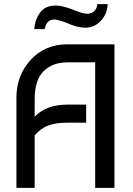

<svg xmlns="http://www.w3.org/2000/svg" viewBox="-20 -916 648 936"><path d="M149 0H60V-440Q60 -548 129.5 -624Q199 -700 309 -700H538V0H444V-612H309Q236 -612 192.5 -569Q149 -526 149 -432V-347Q205 -406 309 -406H400V-318H309Q251 -318 214.5 -304Q178 -290 149 -256ZM454 -896H505Q503 -848 471.5 -814.5Q440 -781 397 -781Q355 -781 304 -805Q260 -821 246 -821Q206 -821 198 -774H147Q150 -819 175 -854Q200 -889 252 -889Q282 -889 333 -870Q382 -849 405 -849Q427 -849 440.5 -863Q454 -877 454 -896Z"/></svg>

Font: Baumans
Style: Regular
Weight: 400
Designer: Henadij Zarechnjuk
Foundry: Cyreal (www.cyreal.org)
Version: Version 001.001